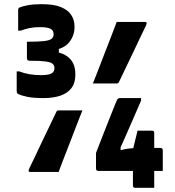

<svg xmlns="http://www.w3.org/2000/svg" viewBox="-20 -815 840 920"><path d="M425 -415Q426 -418 435 -440Q444 -462 456.5 -495Q469 -528 483 -564Q497 -600 509.5 -632Q522 -664 530 -685.5Q538 -707 539 -710Q543 -710 562.5 -710Q582 -710 607 -710Q632 -710 651.5 -710Q671 -710 675 -710Q681 -710 682.5 -706.5Q684 -703 681 -697Q680 -693 670 -673Q660 -653 646 -623Q632 -593 616 -559.5Q600 -526 585.5 -496Q571 -466 561.5 -446Q552 -426 550 -422Q548 -418 545.5 -416.5Q543 -415 539 -415Q535 -415 519 -415Q503 -415 482.5 -415Q462 -415 445.5 -415Q429 -415 425 -415ZM375 -286Q374 -283 365 -261Q356 -239 343.5 -206Q331 -173 317 -137Q303 -101 290.5 -69Q278 -37 270 -15.5Q262 6 261 9Q257 9 237.5 9Q218 9 193 9Q168 9 148.5 9Q129 9 125 9Q119 9 117.5 5.5Q116 2 119 -4Q120 -8 130 -28Q140 -48 154 -78Q168 -108 184 -141.5Q200 -175 214.5 -205Q229 -235 238.5 -255Q248 -275 250 -279Q252 -284 254.5 -285Q257 -286 261 -286Q265 -286 281 -286Q297 -286 317.5 -286Q338 -286 354.5 -286Q371 -286 375 -286ZM719 85Q715 85 702 85Q689 85 673.5 85Q658 85 645 85Q632 85 628 85Q623 85 620 82.5Q617 80 617 74V-96Q617 -98 620 -111Q623 -124 627 -140Q631 -156 634.5 -170Q638 -184 639 -189H708Q714 -189 716.5 -186Q719 -183 719 -178V34Q719 41 719 59Q719 77 719 85ZM760 4H451Q446 4 443 1Q440 -2 440 -7V-82Q440 -82 447 -100Q454 -118 465 -146.5Q476 -175 488.5 -206.5Q501 -238 512.5 -267Q524 -296 532 -315.5Q540 -335 541 -337Q544 -342 547.5 -343.5Q551 -345 555 -345Q559 -345 573.5 -345Q588 -345 605.5 -345Q623 -345 637.5 -345Q652 -345 656 -345V-333Q655 -330 646.5 -311Q638 -292 626.5 -265Q615 -238 601.5 -207.5Q588 -177 576 -149.5Q564 -122 555 -102.5Q546 -83 544 -78L558 -135V-76L544 -91Q562 -97 577.5 -100Q593 -103 610.5 -104.5Q628 -106 651 -106H749Q754 -106 757 -103Q760 -100 760 -95Q760 -91 760 -77Q760 -63 760 -45.5Q760 -28 760 -14Q760 0 760 4ZM337 -684Q337 -645 312 -613Q287 -581 229 -573L262 -595V-548L228 -568Q270 -565 294.5 -550Q319 -535 330 -512.5Q341 -490 341 -462V-456Q341 -417 322 -392.5Q303 -368 269 -356.5Q235 -345 189 -345Q140 -345 111 -351Q82 -357 66 -365Q62 -368 61 -371Q60 -374 60 -380Q60 -384 60 -397Q60 -410 60 -426.5Q60 -443 60 -456Q60 -469 60 -473H72Q95 -464 120.5 -459.5Q146 -455 176 -455Q214 -455 227.5 -463.5Q241 -472 241 -489Q241 -501 232.5 -509Q224 -517 198.5 -520.5Q173 -524 121 -524Q116 -524 112.5 -527Q109 -530 109 -536Q109 -541 109 -558.5Q109 -576 109 -593Q109 -610 109 -615Q162 -615 189.5 -618Q217 -621 227 -629Q237 -637 237 -651Q237 -669 222 -677Q207 -685 172 -685Q145 -685 122 -680.5Q99 -676 79 -668H67Q67 -672 67 -686Q67 -700 67 -718Q67 -736 67 -750Q67 -764 67 -768Q67 -771 68.5 -774.5Q70 -778 76 -780Q88 -785 113.5 -790Q139 -795 181 -795Q238 -795 272 -781Q306 -767 321.5 -743Q337 -719 337 -690Z"/></svg>

Font: Recursive ExtraBold
Style: Regular
Weight: 800
Version: Version 1.085